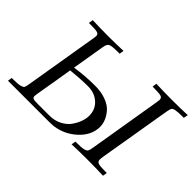

<svg xmlns="http://www.w3.org/2000/svg" viewBox="-117 -980 1276 1276"><g transform="rotate(45 521.0 -341.5)"><path d="M35.2 0 40 -30.8H51.8Q97.7 -30.8 117.4 -35.9Q137.2 -41 142.1 -49.1Q147 -57.1 150.9 -83Q151.9 -89.8 152.8 -94.2L235.8 -591.8Q239.7 -615.7 240.2 -623Q240.2 -642.1 224.1 -647Q208 -651.9 160.2 -651.9H144L148.9 -683.1Q224.1 -680.2 297.9 -680.2Q367.7 -680.2 438 -683.1L433.1 -651.9H424.8Q360.8 -651.9 344.5 -644Q328.1 -636.2 323.2 -605L284.2 -372.1Q377 -386.2 467.8 -386.2Q525.9 -386.2 570.6 -369.6Q615.2 -353 638.7 -326.4Q662.1 -299.8 673.6 -272Q685.1 -244.1 685.1 -216.8Q685.1 -137.7 619.1 -75.9Q553.2 -14.2 464.8 -2Q446.8 0 412.1 0ZM231.9 -53.2Q231.9 -39.1 241.9 -34.9Q252 -30.8 282.2 -30.8H393.1Q441.9 -30.8 480.5 -50.8Q519 -70.8 540 -100.8Q561 -130.9 571.5 -160.9Q582 -190.9 582 -216.8Q582 -275.9 541 -313Q500 -350.1 438 -350.1H434.1Q367.2 -350.1 278.8 -340.8Q272 -295.9 260 -225.8Q248 -155.8 240 -108.9Q231.9 -62 231.9 -53.2ZM632.8 0 638.2 -30.8H649.9Q695.8 -30.8 715.3 -35.9Q734.9 -41 740 -49.6Q745.1 -58.1 749 -83Q750 -89.8 751 -94.2L834 -592.8Q837.9 -616.7 837.9 -622.1Q837.9 -641.1 822 -646.5Q806.2 -651.9 757.8 -651.9H742.2L747.1 -683.1Q822.3 -680.2 897 -680.2Q970.2 -680.2 1042 -683.1L1036.1 -651.9H1024.9Q979 -651.9 959.5 -647.5Q939.9 -643.1 935.1 -634.5Q930.2 -626 925.8 -601.1Q924.8 -594.2 923.8 -589.8L839.8 -90.8Q836.9 -72.8 836.9 -61Q836.9 -42 853 -36.4Q869.1 -30.8 916 -30.8H933.1L928.2 0Q854 -2.9 779.8 -2.9Q706.1 -2.9 632.8 0Z"/></g></svg>

Font: CMU Serif Extra
Style: RomanSlanted
Weight: 500
Italic angle: -9.46001°
Version: Version 0.7.0